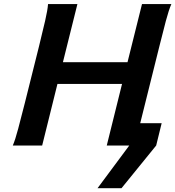

<svg xmlns="http://www.w3.org/2000/svg" viewBox="-20 -726 875 958"><path d="M651.9 0H512.7L588.9 -307.1H266.6L190.4 0H43.9Q56.2 -28.8 70.8 -84Q85.4 -139.2 103.5 -210.4L174.8 -495.6Q192.4 -566.9 205.1 -621.8Q217.8 -676.8 219.7 -705.6H366.2L293.9 -415.5H616.2L688.5 -705.6H835Q822.3 -676.8 807.6 -621.8Q793 -566.9 775.4 -495.6ZM621.1 -111.3H786.6L759.3 0L586.4 212.9H466.8L625 0Z"/></svg>

Font: Andika
Style: Bold Italic
Weight: 700
Italic angle: -14°
Designer: Victor Gaultney, Annie Olsen, Julie Remington, Don Collingsworth, Eric Hays, Becca Hirsbrunner
Foundry: SIL International
Version: Version 6.101